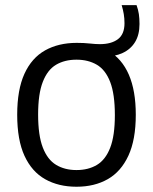

<svg xmlns="http://www.w3.org/2000/svg" viewBox="-20 -718 596 748"><path d="M278 9.5Q208 9.5 156 -19.8Q104 -49 75.5 -110.8Q47 -172.5 47 -271Q47 -368.5 75.2 -430.5Q103.5 -492.5 155.8 -521.8Q208 -551 279 -551Q307 -551 329.8 -548.5Q352.5 -546 369 -546Q413.5 -546 439.2 -565.2Q465 -584.5 465 -627.5Q465 -646.5 462.2 -663Q459.5 -679.5 454 -698H512Q518.5 -680 521 -663Q523.5 -646 523.5 -624.5Q523.5 -582.5 506.2 -554.2Q489 -526 457.5 -511.5Q426 -497 383.5 -497L401 -521Q509 -458 509 -271Q509 -173.5 480.2 -111.5Q451.5 -49.5 399.8 -20Q348 9.5 278 9.5ZM278 -55.5Q324 -55.5 357.5 -75.5Q391 -95.5 409.2 -142.2Q427.5 -189 427.5 -269.5Q427.5 -351.5 409.2 -398.8Q391 -446 357.2 -465.8Q323.5 -485.5 278 -485.5Q232 -485.5 198.5 -465.8Q165 -446 146.8 -399.2Q128.5 -352.5 128.5 -272Q128.5 -190.5 146.8 -143.2Q165 -96 198.5 -75.8Q232 -55.5 278 -55.5Z"/></svg>

Font: Encode Sans Condensed Thin
Style: Regular
Weight: 400
Version: Version 3.002